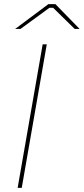

<svg xmlns="http://www.w3.org/2000/svg" viewBox="-20 -916 408 936"><path d="M188 -700H208L86 0H66ZM216 -896H250L368 -775H344L239 -878H221L80 -775H54Z"/></svg>

Font: Fixel Italic Variable 20240409 Display Thin
Style: Italic
Weight: 100
Italic angle: -10°
Designer: AlfaBravo + MacPaw
Foundry: Kyrylo Tkachov, Marchela Mozhyna, Serhii Makarenko, Maria Weinstein, Zakhar Kryvoshyya
Version: Version 1.211;Glyphs 3.2 (3225)